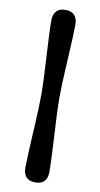

<svg xmlns="http://www.w3.org/2000/svg" viewBox="-101 -813 529 1011"><g transform="rotate(10 164.0 -307.0)"><path d="M116 -306.5Q116 -347 113.5 -400.5Q111 -454 107.8 -510.8Q104.5 -567.5 102.2 -617.8Q100 -668 100 -701.5Q100 -733 116.2 -750.5Q132.5 -768 164.5 -768Q196.5 -768 212.5 -750.5Q228.5 -733 228.5 -701.5Q228.5 -674.5 226.8 -636.5Q225 -598.5 222.8 -554.8Q220.5 -511 218 -466Q215.5 -421 214 -379.8Q212.5 -338.5 212.5 -306.5Q212.5 -266.5 215 -213Q217.5 -159.5 220.8 -102.8Q224 -46 226.2 4.2Q228.5 54.5 228.5 88.5Q228.5 120 212.5 137.2Q196.5 154.5 164.5 154.5Q132.5 154.5 116.2 137.2Q100 120 100 88.5Q100 61.5 101.8 23.5Q103.5 -14.5 105.8 -58.5Q108 -102.5 110.5 -147.2Q113 -192 114.5 -233.2Q116 -274.5 116 -306.5Z"/></g></svg>

Font: Fraunces SuperSoft
Style: Regular
Weight: 900
Version: Version 1.000;[b76b70a41]